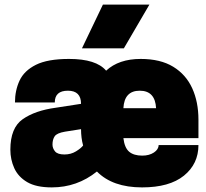

<svg xmlns="http://www.w3.org/2000/svg" viewBox="-20 -800 896 834"><path d="M25 0ZM597 14Q469 14 401 -55Q315 14 205 14Q137 14 98 -9Q59 -32 42 -69.5Q25 -107 25 -150Q25 -245 79 -282.5Q133 -320 222 -332L332 -349Q332 -406 275 -406Q218 -406 218 -355H45Q45 -407 65 -450Q85 -493 136 -518.5Q187 -544 280 -544Q398 -544 441 -493Q496 -544 591 -544Q677 -544 732.5 -510Q788 -476 815 -416.5Q842 -357 842 -280V-200H516Q521 -158 541 -141Q561 -124 598 -124Q628 -124 648.5 -137.5Q669 -151 669 -170H842Q842 -88 779 -37Q716 14 597 14ZM260 -129Q288 -129 310 -142.5Q332 -156 341 -168Q332 -201 332 -239Q297 -234 262 -228Q227 -222 217.5 -208Q208 -194 208 -172Q208 -156 219 -142.5Q230 -129 260 -129ZM658 -330Q654 -406 587 -406Q520 -406 516 -330ZM629 -590ZM518 -590H336L427 -780H629Z"/></svg>

Font: Tanohe Sans Black
Style: Regular
Weight: 900
Designer: Village Type and Design LLC & Cristiano Sobral
Foundry: Cooper Hewitt Smithsonian Design Museum
Version: Version 1.00;March 11, 2020;FontCreator 12.0.0.2522 64-bit; 